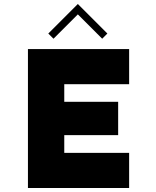

<svg xmlns="http://www.w3.org/2000/svg" viewBox="-20 -942 780 962"><path d="M120 -696H627V-520H302V-432H572V-265H302V-176H627V0H120ZM222 -774 370 -922 518 -774 492 -748 370 -870 248 -748Z"/></svg>

Font: Major Mono Display
Style: Regular
Weight: 400
Designer: Emre Parlak
Foundry: Emre Parlak
Version: Version 2.000; ttfautohint (v1.8) -l 8 -r 50 -G 200 -x 14 -D